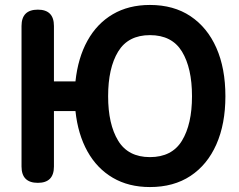

<svg xmlns="http://www.w3.org/2000/svg" viewBox="-20 -739 965 776"><path d="M586 17Q500 17 436 -20.5Q372 -58 333.5 -127Q295 -196 285 -290H198V-66Q198 0 133 0Q67 0 67 -66V-634Q67 -700 133 -700Q198 -700 198 -634V-410H285Q295 -505 333.5 -574.5Q372 -644 436 -681.5Q500 -719 586 -719Q682 -719 750 -673.5Q818 -628 854.5 -545.5Q891 -463 891 -350Q891 -238 854.5 -155.5Q818 -73 750 -28Q682 17 586 17ZM586 -104Q675 -104 715.5 -170.5Q756 -237 756 -350Q756 -464 715.5 -530.5Q675 -597 586 -597Q498 -597 457.5 -530.5Q417 -464 417 -350Q417 -237 457.5 -170.5Q498 -104 586 -104Z"/></svg>

Font: Zen Maru Gothic Black
Style: Regular
Weight: 900
Designer: Yoshimichi Ohira
Foundry: Positype
Version: Version 1.001